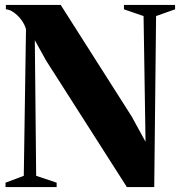

<svg xmlns="http://www.w3.org/2000/svg" viewBox="-20 -763 735 783"><path d="M2.5 0V-18L77 -46L86 -644Q80.5 -664 66.8 -682.2Q53 -700.5 36 -712.5Q19 -724.5 4 -725V-743H227.5L517 -288L573.5 -185L565.5 -697.5L485.5 -725V-743H694V-725L616.5 -697.5L609 0H497.5L168 -516L122 -599L127.5 -46L211 -18V0Z"/></svg>

Font: Merriweather 144pt ExtraBold
Style: Regular
Weight: 800
Version: Version 2.100